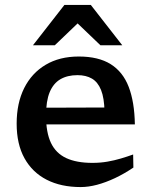

<svg xmlns="http://www.w3.org/2000/svg" viewBox="-20 -747 614 778"><path d="M299 -518Q379 -518 428.5 -487Q478 -456 501.5 -395Q525 -334 526.5 -243H143.5L141 -310.5L436 -311.5L403.5 -294.5Q402.5 -350 389.5 -382.2Q376.5 -414.5 352.5 -428.5Q328.5 -442.5 294 -442.5Q253 -442.5 224.5 -425.8Q196 -409 181.2 -373.2Q166.5 -337.5 166.5 -278.5Q166.5 -210 186.5 -168Q206.5 -126 248.2 -106.5Q290 -87 354.5 -87Q386.5 -87 415.2 -92Q444 -97 470 -104.8Q496 -112.5 519.5 -121L520.5 -68Q483.5 -43 445.8 -25.2Q408 -7.5 373 1.8Q338 11 307 11Q227 11 169 -18.8Q111 -48.5 79.2 -105.8Q47.5 -163 47.5 -246Q47.5 -329 78 -390Q108.5 -451 165 -484.5Q221.5 -518 299 -518ZM113.5 -563.5 241 -727H348L475.5 -563.5H387L279 -667H310L202 -563.5Z"/></svg>

Font: Newsreader 7pt Medium
Style: Regular
Weight: 500
Designer: Hugues Gentile
Foundry: Production Type
Version: Version 1.003